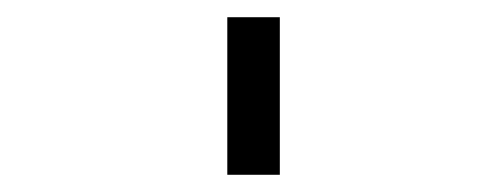

<svg xmlns="http://www.w3.org/2000/svg" viewBox="-20 -679 580 223"><path d="M244 -659H305V-476H244Z"/></svg>

Font: 3270 Nerd Font
Style: Regular
Weight: 400
Monospace: yes
Version: Version 3.0.1;Nerd Fonts 3.3.0